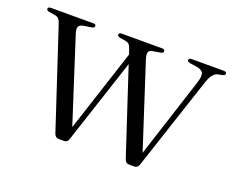

<svg xmlns="http://www.w3.org/2000/svg" viewBox="-82 -584 879 723"><g transform="rotate(20 358.0 -223.0)"><path d="M229 4.5H207.5Q194 4.5 189 -10.5L59.5 -403Q54.5 -418 48.5 -423.2Q42.5 -428.5 32 -429.5L10.5 -433Q0 -435 0 -441.5Q0 -449.5 11 -449.5H181Q192 -449.5 192 -441.5Q192 -435 181 -433L155.5 -429Q135 -426.5 130.8 -417.2Q126.5 -408 134 -385.5L240.5 -55L348 -385L341.5 -403.5Q337.5 -417 332 -422.2Q326.5 -427.5 316.5 -429L295 -432.5Q284 -434.5 284 -441.5Q284 -449.5 295 -449.5H457Q468 -449.5 468 -441.5Q468 -434 457 -432.5L428 -427.5Q414 -425.5 411 -417Q408 -408.5 413.5 -390.5L522.5 -54.5L625 -372Q634.5 -401 629.5 -413.2Q624.5 -425.5 601.5 -429L575.5 -433Q564 -435 564 -441.5Q564 -449.5 575 -449.5H704Q715.5 -449.5 715.5 -441.5Q715.5 -434.5 704.5 -432.5L687 -429Q675.5 -426 667 -414.8Q658.5 -403.5 650.5 -378.5L528.5 -9.5Q523.5 4.5 510.5 4.5H489.5Q476 4.5 471 -10.5L359 -350.5L246.5 -8.5Q242 4.5 229 4.5Z"/></g></svg>

Font: Fraunces 72pt Light
Style: Regular
Weight: 300
Version: Version 1.000;[0bf87f6ff]